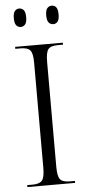

<svg xmlns="http://www.w3.org/2000/svg" viewBox="-61 -940 443 974"><g transform="rotate(-5 161.0 -453.0)"><path d="M38 0V-10H65Q101 -10 114 -26Q127 -42 127 -89V-626Q127 -673 114 -688.5Q101 -704 65 -704H38V-714H281V-704H256Q218 -704 205.5 -688Q193 -672 193 -624V-89Q193 -42 205.5 -26Q218 -10 256 -10H281V0ZM241 -812Q227 -812 218 -822.5Q209 -833 209 -859Q209 -885 218 -895.5Q227 -906 241 -906Q255 -906 263.5 -895.5Q272 -885 272 -859Q272 -833 263.5 -822.5Q255 -812 241 -812ZM75 -812Q62 -812 53 -822.5Q44 -833 44 -859Q44 -885 53 -895.5Q62 -906 75 -906Q89 -906 98 -895.5Q107 -885 107 -859Q107 -833 98 -822.5Q89 -812 75 -812Z"/></g></svg>

Font: Noto Serif Display SemiCondensed Light
Style: Regular
Weight: 300
Width: 4
Designer: Monotype Design Team
Foundry: Monotype Imaging Inc.
Version: Version 2.009